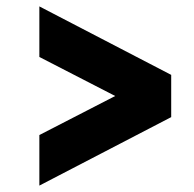

<svg xmlns="http://www.w3.org/2000/svg" viewBox="-20 -610 606 600"><path d="M515 -244 103 -30V-188L340 -310L103 -432V-590L515 -376Z"/></svg>

Font: Haskoy ExtraBold
Style: Regular
Weight: 800
Designer: Ertekin Erdin
Foundry: Ertekin Erdin
Version: Version 2.000; ttfautohint (v1.8.4.7-5d5b)